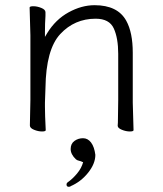

<svg xmlns="http://www.w3.org/2000/svg" viewBox="-20 -500 628 739"><path d="M491 -105 494 1Q494 6 479.5 6Q465 6 449 -0.5Q433 -7 433 -16V-17Q434 -25 434 -44L435 -115V-293Q435 -353 418 -390.5Q401 -428 348 -428Q267 -428 212 -369Q157 -310 155 -162Q154 -129 153 -105V-89Q153 -59 156 1Q156 6 141.5 6Q127 6 111 -0.5Q95 -7 95 -17L97 -115V-364L94 -471Q94 -476 108.5 -476Q123 -476 139 -469.5Q155 -463 155 -453V-439Q153 -411 153 -376V-358L162 -373Q194 -425 244 -452.5Q294 -480 344 -480Q433 -480 466 -420Q491 -375 491 -297ZM155 -439ZM245 219Q236 219 236 210Q236 205 240 202Q259 189 276.5 168Q294 147 300 124L296 123Q294 121 285 119Q276 117 272 113Q252 94 252 73.5Q252 53 266.5 42.5Q281 32 299.5 32Q318 32 330.5 48.5Q343 65 347 96Q347 130 319 165Q291 200 251 217V218Q248 219 245 219Z"/></svg>

Font: LXGW WenKai Light
Style: Regular
Weight: 300
Designer: LXGW / Fontworks Inc.
Foundry: LXGW / Fontworks Inc.
Version: Version 1.501; October 10, 2024